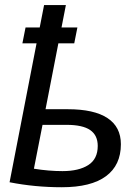

<svg xmlns="http://www.w3.org/2000/svg" viewBox="-20 -745 566 774"><path d="M467.3 -163.6Q467.3 -79.1 407.2 -34.7Q347.2 9.8 229 9.8Q120.1 9.8 18.6 -10.3L127.4 -570.3H70.3L83 -634.3H140.1L157.7 -724.6H245.6L228 -634.3H292L279.3 -570.3H215.3L163.6 -304.7H253.4Q359.4 -304.7 413.3 -269Q467.3 -233.4 467.3 -163.6ZM116.7 -64.9Q176.8 -55.2 231.9 -55.2Q297.9 -55.2 335.9 -79.6Q374 -104 374 -156.7Q374 -199.7 343.5 -220.7Q313 -241.7 248.5 -241.7H151.4Z"/></svg>

Font: Arimo
Style: Italic
Weight: 400
Italic angle: -12°
Designer: Steve Matteson
Foundry: Monotype Imaging Inc.
Version: Version 1.33